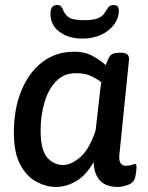

<svg xmlns="http://www.w3.org/2000/svg" viewBox="-20 -734 585 761"><path d="M306 -581Q254 -581 217 -607Q180 -633 180 -680Q180 -714 206 -714Q218 -714 221.5 -709Q225 -704 228 -700Q234 -681 249.5 -667.5Q265 -654 313 -654Q348 -654 366 -661Q384 -668 392 -679Q400 -690 406 -700Q413 -714 430 -714Q441 -714 446 -709Q451 -704 451 -691Q451 -662 432 -636.5Q413 -611 380.5 -596Q348 -581 306 -581ZM201 7Q164 7 125.5 -13Q87 -33 61 -80Q35 -127 35 -209Q35 -303 65 -375.5Q95 -448 148.5 -488.5Q202 -529 274 -529Q319 -529 351 -510Q383 -491 399 -476Q407 -499 415.5 -511.5Q424 -524 450 -525H458Q477 -525 485 -518Q493 -511 491 -494L453 -119Q449 -77 480 -77Q493 -77 502 -80.5Q511 -84 515 -84Q521 -84 521 -75Q521 -73 520.5 -62Q520 -51 516 -32Q512 -11 489 -2Q466 7 448 7Q400 7 376.5 -18Q353 -43 351 -92Q323 -41 283.5 -17Q244 7 201 7ZM231 -80Q261 -80 297 -110Q333 -140 359 -217L374 -349Q376 -368 377.5 -381.5Q379 -395 382 -408Q368 -419 343.5 -431.5Q319 -444 281 -444Q234 -444 203 -412.5Q172 -381 156.5 -329Q141 -277 141 -216Q141 -141 166.5 -110.5Q192 -80 231 -80Z"/></svg>

Font: Asap Medium
Style: Italic
Weight: 500
Italic angle: -6°
Designer: Pablo Cosgaya
Foundry: Omnibus-Type
Version: Version 3.001; ttfautohint (v1.8.3)